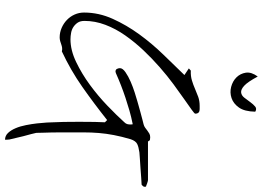

<svg xmlns="http://www.w3.org/2000/svg" viewBox="-160 -654 1043 762"><g transform="rotate(90 361.0 -273.5)"><path d="M457 -177.7Q390.6 -125 325.2 -79.1Q259.8 -33.2 184.6 2Q176.8 0 169.9 1Q163.1 2 156.7 4.4Q150.4 6.8 143.1 8.8Q135.7 10.7 128.9 10.7Q109.4 10.7 91.3 2.9Q73.2 -4.9 59.6 -18.1Q45.9 -31.2 38.1 -48.8Q30.3 -66.4 30.3 -85.9Q30.3 -144.5 55.2 -199.7Q80.1 -254.9 116.7 -305.2Q153.3 -355.5 197.3 -400.9Q241.2 -446.3 278.3 -484.4L252 -502L260.7 -509.8Q282.2 -508.8 299.8 -514.2Q317.4 -519.5 333 -526.4Q348.6 -533.2 364.7 -539.1Q380.9 -544.9 400.4 -544.9Q406.2 -544.9 412.1 -544.9Q418 -544.9 422.4 -543.5Q426.8 -542 429.2 -538.1Q431.6 -534.2 431.6 -527.3Q431.6 -524.4 416 -513.2Q400.4 -502 374.5 -483.9Q348.6 -465.8 315.4 -441.4Q282.2 -417 247.6 -386.7Q212.9 -356.4 180.2 -321.8Q147.5 -287.1 121.1 -249.5Q94.7 -211.9 79.1 -170.9Q63.5 -129.9 63.5 -87.9Q63.5 -71.3 70.3 -61Q77.1 -50.8 87.4 -43.9Q97.7 -37.1 110.8 -34.7Q124 -32.2 136.7 -32.2Q179.7 -32.2 226.6 -54.7Q273.4 -77.1 317.4 -109.4Q361.3 -141.6 399.9 -178.7Q438.5 -215.8 465.8 -246.1Q471.7 -252 473.1 -257.8Q474.6 -263.7 474.6 -271.5Q474.6 -273.4 474.1 -276.4Q473.6 -279.3 473.6 -279.3Q444.3 -273.4 418.9 -266.1Q393.6 -258.8 368.7 -250.5Q343.8 -242.2 319.8 -232.9Q295.9 -223.6 269.5 -211.9Q268.6 -211.9 267.6 -211.9Q267.6 -210.9 264.6 -210.9Q256.8 -210.9 253.9 -216.8Q251 -222.7 251 -228.5Q251 -239.3 267.1 -250.5Q283.2 -261.7 304.7 -271Q326.2 -280.3 347.7 -287.1Q369.1 -293.9 379.9 -296.9Q382.8 -297.9 397 -301.8Q411.1 -305.7 426.8 -310.1Q442.4 -314.5 456.1 -317.9Q469.7 -321.3 473.6 -322.3Q481.4 -324.2 487.3 -328.6Q493.2 -333 499 -337.4Q504.9 -341.8 510.7 -345.2Q516.6 -348.6 525.4 -348.6Q530.3 -348.6 534.7 -347.7Q539.1 -346.7 542 -339.8H695.3Q696.3 -339.8 700.2 -338.9Q704.1 -337.9 708.5 -336.4Q712.9 -335 715.8 -333.5Q718.8 -332 720.7 -332Q720.7 -331.1 721.7 -330.1Q721.7 -329.1 721.7 -328.6Q721.7 -328.1 721.7 -327.1Q721.7 -326.2 721.7 -325.7Q721.7 -325.2 721.7 -324.2Q720.7 -323.2 720.7 -322.3Q719.7 -320.3 716.8 -317.4Q713.9 -314.5 712.9 -314.5Q705.1 -314.5 687 -313Q668.9 -311.5 648.4 -310.1Q627.9 -308.6 609.9 -307.6Q591.8 -306.6 585 -305.7Q563.5 -302.7 551.8 -296.9Q540 -291 533.2 -271.5Q522.5 -235.4 516.6 -204.6Q510.7 -173.8 508.3 -144.5Q505.9 -115.2 505.9 -84Q505.9 -52.7 505.9 -15.6Q505.9 -9.8 505.9 7.8Q505.9 25.4 506.3 44.4Q506.8 63.5 507.3 80.1Q507.8 96.7 507.8 103.5Q508.8 109.4 512.7 124Q516.6 138.7 521 154.8Q525.4 170.9 528.3 185.5Q531.2 200.2 533.2 206.1Q534.2 208 534.7 216.3Q535.2 224.6 535.2 227.5Q519.5 227.5 508.3 215.8Q497.1 204.1 489.3 185.5Q481.4 167 477.1 144.5Q472.7 122.1 470.2 100.6Q467.8 79.1 466.8 61.5Q465.8 43.9 465.8 35.2Q464.8 23.4 464.4 -5.4Q463.9 -34.2 463.9 -66.9Q463.9 -99.6 464.4 -128.4Q464.8 -157.2 465.8 -168.9ZM423.8 -765.6Q422.9 -722.7 407.2 -700.7Q391.6 -678.7 369.6 -671.4Q347.7 -664.1 325.2 -669.9Q302.7 -675.8 287.6 -690.9Q272.5 -706.1 269 -728Q265.6 -750 284.2 -775.4Q305.7 -735.4 320.8 -721.7Q335.9 -708 347.7 -709.5Q359.4 -710.9 368.2 -722.2Q377 -733.4 385.7 -745.6Q394.5 -757.8 403.3 -765.1Q412.1 -772.5 423.8 -765.6Z"/></g></svg>

Font: Zeyada
Style: Regular
Weight: 400
Version: Version 1.002 2010